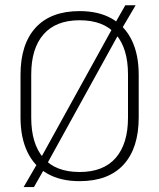

<svg xmlns="http://www.w3.org/2000/svg" viewBox="-20 -692 617 744"><path d="M288.5 10Q215 10 163.8 -19Q112.5 -48 86 -103.5Q59.5 -159 59.5 -237V-402Q59.5 -521 118.2 -585Q177 -649 288.5 -649Q362 -649 413 -620Q464 -591 490.8 -535.8Q517.5 -480.5 517.5 -402V-237Q517.5 -118 458.8 -54Q400 10 288.5 10ZM71.5 33 127 -62.5 135.5 -75 419 -588.5 425 -600.5 465.5 -671.5H505.5L450.5 -578L442 -564L159.5 -52L154.5 -42.5L111.5 33ZM288.5 -25.5Q381 -25.5 428.5 -80.2Q476 -135 476 -236V-403.5Q476 -504.5 429 -559Q382 -613.5 288.5 -613.5Q196.5 -613.5 148.8 -559Q101 -504.5 101 -403.5V-236Q101 -135 148 -80.2Q195 -25.5 288.5 -25.5Z"/></svg>

Font: Anek Gurmukhi ExtraLight
Style: Regular
Weight: 250
Designer: Sarang Kulkarni (Gurmukhi), Yesha Goshar (Latin)
Foundry: Ek Type
Version: Version 1.003